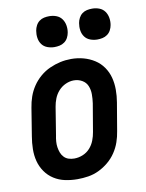

<svg xmlns="http://www.w3.org/2000/svg" viewBox="-85 -813 671 882"><g transform="rotate(-10 250.0 -372.0)"><path d="M205 8Q175 8 147 2Q119 -4 95.5 -19Q72 -34 56 -57Q40 -80 33 -107Q26 -134 26.5 -163.5Q27 -193 32 -222L53 -352Q57 -378 65.5 -402.5Q74 -427 89 -449.5Q104 -472 125 -490Q146 -508 170.5 -519Q195 -530 220 -535.5Q245 -541 271 -541Q301 -541 328.5 -533.5Q356 -526 379.5 -511Q403 -496 419 -473Q435 -450 442 -423Q449 -396 449 -366.5Q449 -337 444 -308L422 -178Q418 -152 409.5 -127.5Q401 -103 386 -80.5Q371 -58 350 -40.5Q329 -23 305 -11.5Q281 0 255.5 4Q230 8 205 8ZM207 -88Q227 -88 246.5 -96Q266 -104 280 -119.5Q294 -135 301.5 -154.5Q309 -174 312 -193L334 -323Q337 -344 337 -365Q337 -386 329.5 -404Q322 -422 304.5 -432Q287 -442 266 -442Q247 -442 228 -433.5Q209 -425 195 -409.5Q181 -394 173.5 -375Q166 -356 163 -337L142 -207Q139 -193 138 -179Q137 -165 139 -152Q141 -139 145.5 -127Q150 -115 159 -105.5Q168 -96 180.5 -92Q193 -88 207 -88ZM406 -608Q389 -608 373 -614Q357 -620 347.5 -633Q338 -646 335.5 -663Q333 -680 336 -697Q338 -709 344 -720.5Q350 -732 360 -739.5Q370 -747 382 -749.5Q394 -752 406 -752Q424 -752 439.5 -746Q455 -740 464.5 -727Q474 -714 477 -697Q480 -680 477 -663Q475 -651 469 -639.5Q463 -628 452.5 -620.5Q442 -613 430 -610.5Q418 -608 406 -608ZM206 -608Q189 -608 173 -614Q157 -620 147.5 -633Q138 -646 135.5 -663Q133 -680 136 -697Q138 -709 144 -720.5Q150 -732 160 -739.5Q170 -747 182 -749.5Q194 -752 206 -752Q224 -752 239.5 -746Q255 -740 264.5 -727Q274 -714 277 -697Q280 -680 277 -663Q275 -651 269 -639.5Q263 -628 252.5 -620.5Q242 -613 230 -610.5Q218 -608 206 -608Z"/></g></svg>

Font: Iosevka Curly Oblique
Style: Bold
Weight: 700
Italic angle: -9°
Monospace: yes
Designer: Belleve Invis
Foundry: Belleve Invis
Version: Version 11.1.0; ttfautohint (v1.8.3)